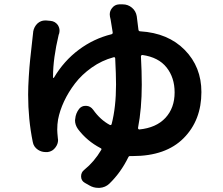

<svg xmlns="http://www.w3.org/2000/svg" viewBox="-20 -823 1040 896"><path d="M624 -225.6Q624 -222.7 626 -220.7Q627.9 -218.8 629.9 -218.8Q709 -226.6 752 -272.9Q794.9 -319.3 794.9 -391.6Q794.9 -460.9 757.3 -508.3Q719.7 -555.7 644.5 -566.4Q641.6 -566.4 639.6 -564.5Q637.7 -562.5 637.7 -559.6Q641.6 -489.3 641.6 -427.7Q641.6 -316.4 624 -225.6ZM493.2 -745.1Q492.2 -751 492.2 -755.9Q492.2 -771.5 502 -784.2Q514.6 -801.8 536.1 -802.7H551.8Q552.7 -802.7 552.7 -802.7Q577.1 -802.7 595.7 -787.1Q614.3 -771.5 618.2 -747.1Q622.1 -714.8 626 -684.6Q627 -676.8 634.8 -676.8Q764.6 -668.9 842.3 -589.8Q919.9 -510.7 919.9 -393.6Q919.9 -261.7 836.9 -178.2Q753.9 -94.7 599.6 -94.7Q592.8 -94.7 588.9 -94.7Q582 -95.7 579.1 -89.8Q543.9 -17.6 490.2 34.2Q471.7 51.8 445.3 53.7Q441.4 53.7 438.5 53.7Q416 53.7 396.5 42L376 30.3Q358.4 20.5 358.4 0Q358.4 -19.5 374 -31.2Q419.9 -68.4 452.1 -123Q456.1 -128.9 449.2 -131.8Q385.7 -165 343.8 -220.7Q330.1 -240.2 330.1 -261.7Q330.1 -265.6 331.1 -268.6Q333 -293.9 349.6 -315.4Q361.3 -329.1 378.9 -329.1Q380.9 -329.1 382.8 -329.1Q402.3 -328.1 415 -310.5Q448.2 -263.7 492.2 -240.2Q499 -237.3 501 -244.1Q521.5 -323.2 521.5 -428.7Q521.5 -473.6 517.6 -550.8Q516.6 -557.6 509.8 -555.7Q455.1 -541 408.2 -507.8Q361.3 -474.6 330.1 -433.6Q298.8 -392.6 278.8 -349.6Q258.8 -306.6 251 -265.6Q247.1 -243.2 247.1 -217.8Q247.1 -206.1 250 -177.7Q251 -173.8 251 -169.9Q251 -151.4 239.3 -135.7Q225.6 -116.2 202.1 -113.3Q198.2 -113.3 193.4 -113.3Q173.8 -113.3 157.2 -124Q136.7 -137.7 132.8 -161.1Q111.3 -266.6 111.3 -380.9Q111.3 -418 114.3 -464.8Q117.2 -511.7 120.6 -543.9Q124 -576.2 128.9 -619.6Q133.8 -663.1 134.8 -672.9Q134.8 -673.8 134.8 -674.8Q138.7 -698.2 155.3 -713.9Q170.9 -727.5 190.4 -727.5Q193.4 -727.5 195.3 -727.5L215.8 -725.6Q237.3 -723.6 250 -706.1Q257.8 -693.4 257.8 -680.7Q257.8 -673.8 255.9 -666Q254.9 -663.1 253.9 -661.1Q227.5 -549.8 227.5 -466.8Q227.5 -463.9 227.5 -460.9Q227.5 -460 229 -459.5Q230.5 -459 231.4 -460Q278.3 -539.1 347.7 -590.8Q417 -642.6 500 -663.1Q506.8 -665 505.9 -671.9Q499 -717.8 496.1 -732.4Q495.1 -734.4 493.2 -745.1Z"/></svg>

Font: Gen Jyuu Gothic Bold
Style: Bold
Weight: 700
Designer: [Source Han Sans]
Ryoko NISHIZUKA  (kana & ideographs); Paul D. Hunt (Latin, Greek & Cyrillic); Wenlong ZHANG  (bopomofo
Version: Version 1.002.20150607